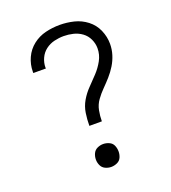

<svg xmlns="http://www.w3.org/2000/svg" viewBox="-137 -844 849 954"><g transform="rotate(-20 288.0 -367.5)"><path d="M255 -221H321Q321 -249 326.5 -277.5Q332 -306 349 -329.5Q366 -353 386 -373Q406 -393 425 -414.5Q444 -436 459 -460.5Q474 -485 482.5 -512.5Q491 -540 491 -569Q491 -607 475.5 -642.5Q460 -678 429.5 -701.5Q399 -725 362 -734Q325 -743 287 -743Q249 -743 212 -734Q175 -725 145 -701.5Q115 -678 99 -643Q83 -608 83 -570Q83 -567 83 -563H150Q149 -566 149 -568Q149 -593 160 -617Q171 -641 191.5 -656.5Q212 -672 237 -678Q262 -684 287 -684Q312 -684 337 -678Q362 -672 382.5 -657Q403 -642 414 -618.5Q425 -595 425 -570Q425 -536 408.5 -506Q392 -476 369 -451.5Q346 -427 322.5 -403Q299 -379 282 -350Q265 -321 260 -287.5Q255 -254 255 -221ZM288 8Q304 8 319.5 1Q335 -6 341.5 -21Q348 -36 348 -52Q348 -69 341.5 -84Q335 -99 319.5 -106Q304 -113 288 -113Q272 -113 257 -106Q242 -99 235 -84Q228 -69 228 -52Q228 -36 235 -21Q242 -6 257 1Q272 8 288 8Z"/></g></svg>

Font: Iosevka Sparkle Light
Style: Regular
Weight: 300
Designer: Belleve Invis
Foundry: Belleve Invis
Version: Version 4.5.0; ttfautohint (v1.8.3)